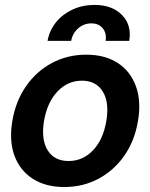

<svg xmlns="http://www.w3.org/2000/svg" viewBox="-20 -750 612 782"><path d="M241.7 11.7Q165.5 11.7 113.3 -22Q61 -55.7 38.8 -116.2Q16.6 -176.8 30.3 -257.3Q43.5 -337.4 85.7 -398.4Q127.9 -459.5 191.4 -493.4Q254.9 -527.3 331.1 -527.3Q407.7 -527.3 459.7 -493.4Q511.7 -459.5 533.7 -398.4Q555.7 -337.4 542 -257.3Q528.8 -177.2 486.8 -116.7Q444.8 -56.2 381.6 -22.2Q318.4 11.7 241.7 11.7ZM259.3 -94.2Q317.4 -94.2 358.9 -137.9Q400.4 -181.6 413.1 -257.3Q425.8 -333.5 398.4 -377.4Q371.1 -421.4 313.5 -421.4Q255.9 -421.4 214.1 -377.4Q172.4 -333.5 159.2 -257.3Q147 -181.2 174.3 -137.7Q201.7 -94.2 259.3 -94.2ZM173.8 -583.5Q181.2 -626 208 -659.2Q234.9 -692.4 275.6 -711.2Q316.4 -730 364.7 -730Q437 -730 477.1 -688.7Q517.1 -647.5 506.3 -583.5H410.2Q415 -614.3 398.7 -634.5Q382.3 -654.8 352.1 -654.8Q321.3 -654.8 298.3 -634.5Q275.4 -614.3 270 -583.5Z"/></svg>

Font: Inter Display Semi Bold
Style: Italic
Weight: 600
Italic angle: -9.39999°
Designer: Rasmus Andersson
Foundry: rsms
Version: Version 4.000;git-4fc901f